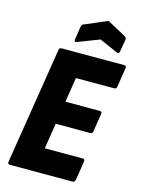

<svg xmlns="http://www.w3.org/2000/svg" viewBox="-127 -927 734 999"><g transform="rotate(15 240.0 -427.5)"><path d="M29 0Q14 0 17 -14L117 -641Q119 -655 131 -655H467Q482 -655 479 -641L463 -539Q461 -525 449 -525H243L222 -392H406Q421 -392 418 -378L403 -282Q401 -268 389 -268H203L181 -130H384Q398 -130 396 -117L380 -14Q377 0 365 0ZM200 -708Q193 -704 189 -707Q185 -710 186 -716L197 -788Q199 -795 200.5 -798.5Q202 -802 208 -804L321 -852Q331 -858 338 -852L430 -802Q443 -795 440 -783L429 -718Q427 -703 413 -709L315 -752Z"/></g></svg>

Font: Sofia Sans Condensed Black
Style: Italic
Weight: 900
Italic angle: -9°
Version: Version 4.100